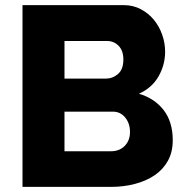

<svg xmlns="http://www.w3.org/2000/svg" viewBox="-20 -730 724 750"><path d="M67.9 0V-710H462.9Q500 -710 530 -694.1Q560.1 -678.2 581.1 -652.6Q602.1 -627 613.5 -594.5Q625 -562 625 -527.8Q625 -477.1 599.6 -432.1Q574.2 -387.2 522.9 -363.8Q584 -345.7 619.4 -299.8Q654.8 -253.9 654.8 -182.1Q654.8 -136.2 636 -102.1Q617.2 -67.9 584 -45.4Q550.8 -22.9 506.8 -11.5Q462.9 0 414.1 0ZM231.9 -139.2H414.1Q446.3 -139.2 467 -159.9Q487.8 -180.7 487.8 -214.8Q487.8 -248 469 -271Q450.2 -293.9 420.9 -293.9H231.9ZM231.9 -422.9H393.1Q419.9 -422.9 440.9 -440.9Q461.9 -459 461.9 -497.1Q461.9 -532.2 443.4 -551Q424.8 -569.8 398.9 -569.8H231.9Z"/></svg>

Font: Raleway ExtraBold
Style: Regular
Weight: 800
Designer: Matt McInerney, Pablo Impallari, Rodrigo Fuenzalida
Foundry: Matt McInerney, Pablo Impallari, Rodrigo Fuenzalida
Version: Version 3.000g; ttfautohint (v1.5) -l 8 -r 28 -G 28 -x 14 -D